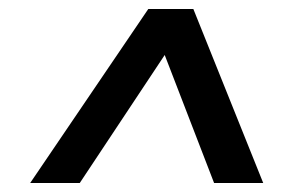

<svg xmlns="http://www.w3.org/2000/svg" viewBox="-20 -720 639 426"><path d="M309 -700H409L564 -314H455L330 -638H372L157 -314H47Z"/></svg>

Font: Pathway Extreme 8pt Thin 12pt
Style: Bold Italic
Weight: 700
Italic angle: -8°
Version: Version 1.001;gftools[0.9.26]